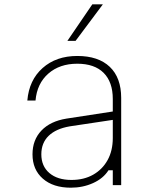

<svg xmlns="http://www.w3.org/2000/svg" viewBox="-20 -860 740 892"><path d="M484 -69Q460 -31 412.5 -9.5Q365 12 309 12Q227 12 179 -30Q131 -72 131 -143Q131 -210 172.5 -253.5Q214 -297 289 -309L504 -342V-400Q504 -479 461.5 -521.5Q419 -564 339 -564Q257 -564 204.5 -518Q152 -472 145 -393H107Q115 -488 178 -544Q241 -600 339 -600Q437 -600 490 -549.5Q543 -499 543 -405V0H504V-69ZM172 -143Q172 -88 209.5 -56Q247 -24 312 -24Q370 -24 413 -48.5Q456 -73 480 -116.5Q504 -160 504 -219V-303L304 -273Q240 -262 206 -229Q172 -196 172 -143ZM293 -670 409 -840H458L331 -670Z"/></svg>

Font: Martian Mono Thin
Style: Regular
Weight: 100
Monospace: yes
Designer: Roman Shamin
Foundry: Evil Martians
Version: Version 1.000; ttfautohint (v1.8.4.7-5d5b)